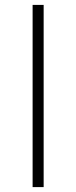

<svg xmlns="http://www.w3.org/2000/svg" viewBox="-20 -763 311 783"><path d="M113 0V-743H158V0Z"/></svg>

Font: Saira Expanded ExtraLight
Style: Regular
Weight: 250
Width: 7
Designer: Hector Gatti with collaboration of the Omnibus-Type team
Foundry: Omnibus-Type
Version: Version 1.101